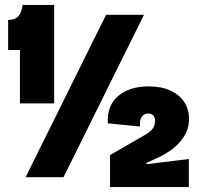

<svg xmlns="http://www.w3.org/2000/svg" viewBox="-20 -720 805 780"><path d="M61 -300V-517H13V-639Q41 -639 54.5 -654Q68 -669 72 -700H200V-300ZM84 0 411 -660H565L238 0ZM427 40V-90L571 -173Q586 -182 594.5 -190.5Q603 -199 606.5 -209Q610 -219 610 -228Q610 -244 602 -251.5Q594 -259 582 -259Q572 -259 563.5 -253Q555 -247 551 -235.5Q547 -224 549 -206L418 -219Q414 -291 460 -330Q506 -369 585 -369Q636 -369 672.5 -352Q709 -335 728.5 -305.5Q748 -276 748 -236Q748 -208 737.5 -184.5Q727 -161 709.5 -141.5Q692 -122 671.5 -108Q651 -94 631 -84L575 -58V-53L747 -74V40Z"/></svg>

Font: Bricolage Grotesque 96pt ExtraBold SemiCondensed
Style: Regular
Weight: 800
Width: 4
Version: Version 1.001;gftools[0.9.33.dev8+g029e19f]